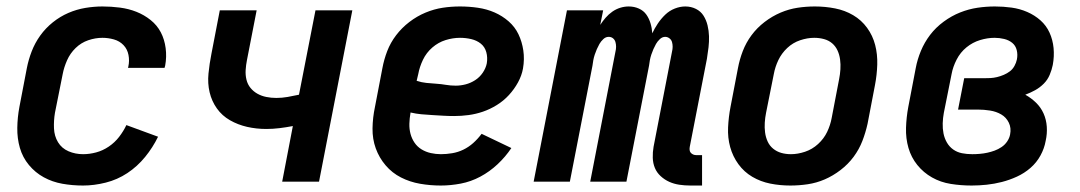

<svg xmlns="http://www.w3.org/2000/svg" viewBox="-20 -562 3340 594"><path d="M237 12Q204 12 173 6.5Q142 1 115.5 -13.5Q89 -28 69.5 -51.5Q50 -75 41.5 -104.5Q33 -134 33.5 -166.5Q34 -199 40 -231L63 -351Q68 -377 78 -403Q88 -429 104.5 -452Q121 -475 143.5 -493Q166 -511 191.5 -522Q217 -533 244 -537.5Q271 -542 297 -542Q324 -542 351 -538.5Q378 -535 402 -525.5Q426 -516 446 -500Q466 -484 477.5 -462Q489 -440 492.5 -413Q496 -386 491 -359L489 -352H376L377 -356Q381 -374 377.5 -392Q374 -410 362 -422.5Q350 -435 332.5 -440Q315 -445 297 -445Q275 -445 253 -437.5Q231 -430 214 -413.5Q197 -397 187.5 -375.5Q178 -354 174 -333L150 -213Q146 -189 147 -165Q148 -141 159.5 -122Q171 -103 192 -94Q213 -85 237 -85Q257 -85 277.5 -90.5Q298 -96 316.5 -108.5Q335 -121 348.5 -138.5Q362 -156 371 -175L469 -139Q453 -106 429 -76.5Q405 -47 374 -26.5Q343 -6 307 3Q271 12 237 12Z M853 0 886 -172Q865 -168 844.5 -165.5Q824 -163 804 -163Q773 -163 744.5 -169.5Q716 -176 691.5 -190Q667 -204 651 -226.5Q635 -249 628.5 -276.5Q622 -304 625 -334.5Q628 -365 634 -395L660 -530H774L744 -376Q741 -361 740 -345.5Q739 -330 742.5 -315.5Q746 -301 755 -290Q764 -279 776.5 -272Q789 -265 804 -262Q819 -259 835 -259Q852 -259 869.5 -262Q887 -265 905 -269L956 -530H1070L967 0Z M1344 12Q1311 12 1279.5 6.5Q1248 1 1220.5 -13Q1193 -27 1173 -50.5Q1153 -74 1142.5 -103Q1132 -132 1132.5 -165Q1133 -198 1140 -231L1163 -351Q1168 -378 1178 -404Q1188 -430 1205.5 -453Q1223 -476 1246.5 -494Q1270 -512 1296.5 -523Q1323 -534 1349.5 -538Q1376 -542 1403 -542Q1431 -542 1458.5 -538Q1486 -534 1510 -523.5Q1534 -513 1553.5 -496Q1573 -479 1584 -456Q1595 -433 1599 -406Q1603 -379 1598 -350Q1594 -328 1582.5 -307Q1571 -286 1554.5 -268Q1538 -250 1517 -237Q1496 -224 1474 -216.5Q1452 -209 1429.5 -206Q1407 -203 1385 -203Q1368 -203 1351.5 -204Q1335 -205 1317.5 -206Q1300 -207 1283.5 -208.5Q1267 -210 1250 -214V-213Q1247 -196 1246.5 -179.5Q1246 -163 1250 -148Q1254 -133 1262.5 -120.5Q1271 -108 1284 -100Q1297 -92 1312.5 -88.5Q1328 -85 1344 -85Q1361 -85 1379 -88Q1397 -91 1413.5 -99Q1430 -107 1444 -119.5Q1458 -132 1470 -148L1562 -104Q1544 -77 1519.5 -54Q1495 -31 1466 -15.5Q1437 0 1405.5 6Q1374 12 1344 12ZM1390 -297Q1405 -297 1420.5 -301Q1436 -305 1450 -314Q1464 -323 1473.5 -337Q1483 -351 1486 -366Q1489 -384 1484.5 -400.5Q1480 -417 1467.5 -427Q1455 -437 1438 -441Q1421 -445 1403 -445Q1381 -445 1358.5 -438Q1336 -431 1317.5 -415Q1299 -399 1288.5 -377Q1278 -355 1274 -333L1269 -312Q1284 -307 1299 -305.5Q1314 -304 1329.5 -303Q1345 -302 1359.5 -299.5Q1374 -297 1390 -297Z M2116 12Q2098 12 2081.5 9.5Q2065 7 2050.5 0.5Q2036 -6 2024 -17Q2012 -28 2006 -42.5Q2000 -57 1999.5 -74Q1999 -91 2002 -108L2059 -402Q2061 -410 2061 -417.5Q2061 -425 2059 -432Q2057 -439 2051 -443.5Q2045 -448 2038 -448Q2029 -448 2021.5 -441Q2014 -434 2009.5 -426Q2005 -418 2001.5 -410Q1998 -402 1995 -393Q1992 -384 1990.5 -375.5Q1989 -367 1988 -359L1918 0H1806L1884 -402Q1886 -410 1886 -417.5Q1886 -425 1884 -432Q1882 -439 1876.5 -443.5Q1871 -448 1863 -448Q1854 -448 1846.5 -441Q1839 -434 1834.5 -426Q1830 -418 1826.5 -410Q1823 -402 1820 -393Q1817 -384 1815.5 -375.5Q1814 -367 1813 -359L1743 0H1631L1734 -530H1846L1837 -485Q1844 -496 1853.5 -507Q1863 -518 1874.5 -526Q1886 -534 1899 -538Q1912 -542 1925 -542Q1942 -542 1956.5 -535.5Q1971 -529 1979.5 -517Q1988 -505 1992.5 -490Q1997 -475 1998 -459Q2005 -474 2015 -489Q2025 -504 2038 -516.5Q2051 -529 2067.5 -535.5Q2084 -542 2100 -542Q2118 -542 2133 -534.5Q2148 -527 2156.5 -513.5Q2165 -500 2169 -483.5Q2173 -467 2173.5 -450Q2174 -433 2172 -415.5Q2170 -398 2167 -380L2114 -108Q2113 -103 2113.5 -98Q2114 -93 2117 -89.5Q2120 -86 2124.5 -84Q2129 -82 2135 -82H2152V12Z M2425 12Q2393 12 2363 6Q2333 0 2307.5 -15Q2282 -30 2264.5 -54Q2247 -78 2239 -107Q2231 -136 2232.5 -168Q2234 -200 2240 -231L2263 -351Q2268 -378 2278 -404Q2288 -430 2305 -453Q2322 -476 2345.5 -494Q2369 -512 2395 -523Q2421 -534 2447.5 -538Q2474 -542 2501 -542Q2533 -542 2563.5 -536Q2594 -530 2619.5 -515Q2645 -500 2662.5 -476Q2680 -452 2687.5 -423Q2695 -394 2694 -362Q2693 -330 2687 -299L2664 -179Q2658 -152 2648 -126Q2638 -100 2621 -77Q2604 -54 2580.5 -36Q2557 -18 2531.5 -7Q2506 4 2479 8Q2452 12 2425 12ZM2427 -85Q2448 -85 2470.5 -92.5Q2493 -100 2511 -116.5Q2529 -133 2539 -154Q2549 -175 2553 -197L2576 -317Q2579 -332 2580 -347.5Q2581 -363 2579 -378Q2577 -393 2571 -406Q2565 -419 2554.5 -428Q2544 -437 2529.5 -441Q2515 -445 2499 -445Q2478 -445 2455.5 -437.5Q2433 -430 2415.5 -413.5Q2398 -397 2388 -376Q2378 -355 2374 -333L2350 -213Q2347 -198 2346 -182.5Q2345 -167 2347 -152Q2349 -137 2355 -124Q2361 -111 2372 -102Q2383 -93 2397 -89Q2411 -85 2427 -85Z M2986 12Q2953 12 2921.5 7Q2890 2 2863.5 -13Q2837 -28 2818 -51.5Q2799 -75 2790.5 -104.5Q2782 -134 2783 -166.5Q2784 -199 2790 -231L2813 -351Q2818 -378 2829 -404.5Q2840 -431 2857.5 -454Q2875 -477 2899.5 -495Q2924 -513 2950.5 -523.5Q2977 -534 3004 -538Q3031 -542 3058 -542Q3084 -542 3109.5 -538.5Q3135 -535 3158 -525Q3181 -515 3199 -499Q3217 -483 3227 -461Q3237 -439 3239.5 -413.5Q3242 -388 3237 -361Q3234 -346 3227.5 -330.5Q3221 -315 3209 -303Q3197 -291 3182.5 -283Q3168 -275 3152 -269Q3170 -259 3185 -244.5Q3200 -230 3208.5 -211Q3217 -192 3218.5 -170Q3220 -148 3215 -126Q3211 -103 3199 -81Q3187 -59 3168 -42.5Q3149 -26 3126 -15.5Q3103 -5 3079.5 1Q3056 7 3032.5 9.5Q3009 12 2986 12ZM2988 -85Q2999 -85 3011 -86Q3023 -87 3034.5 -89.5Q3046 -92 3057 -96Q3068 -100 3078.5 -107Q3089 -114 3096 -124.5Q3103 -135 3105 -146Q3109 -166 3101 -182.5Q3093 -199 3077.5 -208Q3062 -217 3043 -220Q3024 -223 3005 -223H2944L2963 -320H3024Q3034 -320 3044 -320.5Q3054 -321 3064.5 -323.5Q3075 -326 3085.5 -330.5Q3096 -335 3104.5 -341.5Q3113 -348 3118.5 -358Q3124 -368 3126 -378Q3129 -393 3125.5 -407Q3122 -421 3111.5 -429.5Q3101 -438 3086.5 -441.5Q3072 -445 3057 -445Q3035 -445 3012 -438Q2989 -431 2970 -415.5Q2951 -400 2939.5 -377.5Q2928 -355 2924 -333L2900 -213Q2897 -197 2896.5 -180.5Q2896 -164 2899 -149Q2902 -134 2909.5 -121Q2917 -108 2929 -99.5Q2941 -91 2956 -88Q2971 -85 2988 -85Z"/></svg>

Font: Lode Term
Style: Bold Italic
Weight: 700
Italic angle: -11°
Monospace: yes
Designer: Belleve Invis
Foundry: Belleve Invis
Version: Version 29.2.0